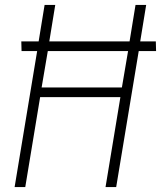

<svg xmlns="http://www.w3.org/2000/svg" viewBox="-20 -755 650 775"><path d="M39 0 130 -549H67L66 -588H136L160 -735H203L179 -588H503L527 -735H570L546 -588H609L610 -549H540L449 0H406L466 -363H142L82 0ZM148 -402H472L497 -549H173Z"/></svg>

Font: Iosevka Aile XLt Obl
Style: Regular
Weight: 200
Italic angle: -9°
Designer: Belleve Invis
Foundry: Belleve Invis
Version: Version 31.1.0; ttfautohint (v1.8.4)